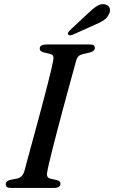

<svg xmlns="http://www.w3.org/2000/svg" viewBox="-20 -917 557 937"><path d="M211 -80.3Q207.2 -64.3 211.2 -55.7Q215.2 -47.1 228.3 -44.5L255.7 -38.5Q266 -35.9 270.6 -31.5Q275.1 -27 275.1 -19.6Q275.1 -10.7 267 -5.4Q258.9 0 245.7 0H32.9Q18.4 0 13.3 -4.9Q8.1 -9.8 8.1 -17.8Q7.8 -26 13.9 -31.5Q19.9 -36.9 30.3 -39.3L60.3 -44.8Q75.7 -47.9 84.6 -56.5Q93.5 -65.1 99.1 -82.1Q104.1 -101.1 113 -134.5Q122 -167.9 133.7 -210.6Q145.4 -253.3 158.2 -300.7Q171.1 -348 183.8 -395.7Q196.6 -443.4 207.7 -486.8Q218.8 -530.2 227.2 -564.9Q235.6 -599.6 239.4 -620.6Q242.8 -635.3 239.4 -643.4Q236 -651.5 222.2 -654.6L193.6 -661.2Q182.7 -664.3 178.2 -668.7Q173.8 -673.2 173.8 -680.4Q173.8 -689.8 182.5 -694.9Q191.3 -700 208.3 -700H418.6Q432.8 -700 437.8 -695.5Q442.8 -691.1 442.8 -683.4Q442.8 -674.8 436.7 -669.5Q430.6 -664.3 418.5 -661L386.7 -653.4Q372 -650.3 364.2 -643.5Q356.4 -636.7 351.8 -621.6Q345.7 -599.3 335.7 -562.7Q325.7 -526.2 313.3 -480.7Q300.8 -435.2 287.5 -385.6Q274.2 -336.1 261.6 -287.9Q249 -239.7 238.3 -197.8Q227.6 -155.9 220.4 -125.1Q213.2 -94.2 211 -80.3ZM409.6 -851.9Q433.4 -875.2 453.6 -887.8Q473.7 -900.4 493.7 -895.5Q510.9 -891.3 515.4 -876.8Q519.8 -862.2 511.3 -847.3Q502.7 -829 485.3 -817.5Q467.8 -806 442.3 -795.8L333.3 -746.8Q327.2 -744.5 320.8 -744.9Q314.3 -745.3 312.1 -749.3Q309.6 -754 313 -759.3Q316.3 -764.5 321.5 -769.5Z"/></svg>

Font: Fraunces Wonky
Style: Italic
Weight: 900
Italic angle: -16°
Version: Version 1.000;[b76b70a41]